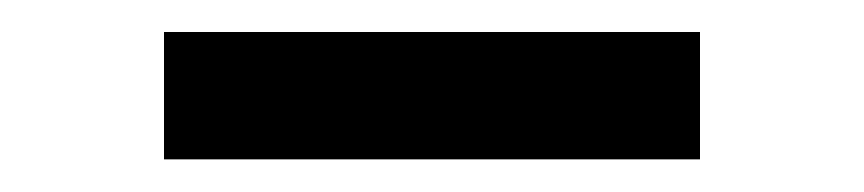

<svg xmlns="http://www.w3.org/2000/svg" viewBox="-20 -730 540 120"><path d="M417.5 -710V-630.4H82.5V-710Z"/></svg>

Font: Vazirmatn RD UI
Style: Bold
Weight: 700
Designer: Saber Rastikerdar
Foundry: Saber Rastikerdar
Version: Version 33.003